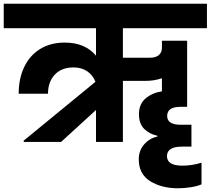

<svg xmlns="http://www.w3.org/2000/svg" viewBox="-37 -760 1128 1028"><path d="M621 -609V-451H766Q797 -451 813.5 -465Q830 -479 830 -505V-542H965V-188H929Q858 -188 858 -139Q858 -92 931 -92H988V25H938Q857 25 857 76Q857 127 940 127Q991 127 1042 111V227Q1019 237 984 242.5Q949 248 916 248Q828 248 767 210Q706 172 706 93Q706 47 734 14Q762 -19 806 -29V-33Q761 -43 734 -71Q707 -99 707 -148Q707 -203 742.5 -233Q778 -263 830 -271V-341Q788 -327 743 -327H621V0H477V-171L290 0H90V-7L474 -322Q461 -357 430.5 -378Q400 -399 357 -399Q293 -399 256.5 -360.5Q220 -322 220 -258H63Q63 -339 92.5 -401Q122 -463 177.5 -497.5Q233 -532 310 -532Q418 -532 477 -462V-609H-17V-740H1071V-609Z"/></svg>

Font: Fz Poppins
Style: Bold
Weight: 700
Designer: Ninad Kale (Devanagari), Jonny Pinhorn (Latin)
Foundry: Indian Type Foundry
Version: Vit hóa bi Vntype.Com & FontZin.Com